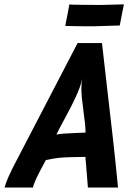

<svg xmlns="http://www.w3.org/2000/svg" viewBox="-54 -840 591 860"><path d="M501 -820.3Q497.6 -804.7 491.5 -773.2Q485.4 -741.7 482.4 -725.6H474.1Q375 -722.2 361.3 -722.2Q296.9 -722.2 247.1 -723.6Q245.6 -723.6 242.7 -723.9Q239.7 -724.1 238.3 -724.1Q241.7 -740.2 247.8 -772.2Q253.9 -804.2 256.8 -820.3Q262.7 -819.3 266.1 -819.3Q313.5 -817.9 398.4 -817.9Q414.1 -817.9 448.2 -819.1Q482.4 -820.3 492.7 -820.3ZM329.1 -246.1V-249.5Q329.1 -276.4 319.8 -342.5Q310.5 -408.7 310.5 -441.9Q310.5 -467.8 314.5 -487.3Q306.2 -450.7 285.4 -405.8Q264.6 -360.8 236.3 -309.3Q208 -257.8 198.7 -237.3Q212.4 -240.2 234.1 -241.7Q255.9 -243.2 286.6 -244.4Q317.4 -245.6 329.1 -246.1ZM293.5 -647H402.8Q410.6 -574.7 426 -443.8Q441.4 -313 453.4 -205.1Q465.3 -97.2 474.6 0H339.8Q337.9 -22 334.2 -67.9Q330.6 -113.8 328.6 -137.2Q317.4 -137.2 294.4 -136.7Q271.5 -136.2 262.2 -136Q252.9 -135.7 235.6 -135Q218.3 -134.3 207.3 -132.8Q196.3 -131.3 181.4 -128.9Q166.5 -126.5 151.4 -123L127.9 -79.1Q99.6 -25.4 93.3 0H-33.7Q-23.9 -37.1 13.7 -108.9Q60.5 -198.7 153.8 -378.2Q247.1 -557.6 293.5 -647Z"/></svg>

Font: Fantasque Sans Mono
Style: Bold Italic
Weight: 700
Italic angle: -11°
Monospace: yes
Designer: Jany Belluz
Version: Version 1.7.1